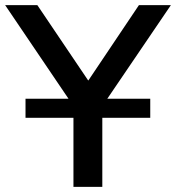

<svg xmlns="http://www.w3.org/2000/svg" viewBox="-22 -725 683 745"><path d="M263 0V-367L283 -284L-2 -705H123L320 -413H321L517 -705H641L355 -284L375 -367V0ZM77 -268V-342H561V-268Z"/></svg>

Font: Nunito Sans 7pt SemiBold
Style: Regular
Weight: 600
Designer: Vernon Adams
Foundry: Vernon Adams
Version: Version 3.101;gftools[0.9.27]